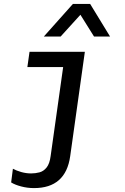

<svg xmlns="http://www.w3.org/2000/svg" viewBox="-20 -776 640 982"><path d="M154 186Q120 186 88 177.5Q56 169 37 157L46 87Q64 97 89 104Q114 111 139 111Q161 111 182 105.5Q203 100 218.5 80.5Q234 61 239 22L303 -433H120L131 -511H414L339 23Q316 186 154 186ZM204 -589 353 -756H441L543 -589H461L366 -741H428L290 -589Z"/></svg>

Font: Chivo Mono
Style: Italic
Weight: 400
Italic angle: -8.05°
Monospace: yes
Version: Version 1.008